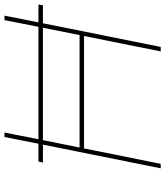

<svg xmlns="http://www.w3.org/2000/svg" viewBox="40 -779 739 859"><g transform="rotate(-90 409.5 -349.5)"><path d="M819 -547 815 -527H735L629 0H609L678 -343H175L106 0H86L192 -527H112L116 -547H196L226 -699H246L216 -547H719L749 -699H769L739 -547ZM682 -363 715 -527H212L179 -363Z"/></g></svg>

Font: Gontserrat Thin
Style: Italic
Weight: 250
Italic angle: -11.3°
Designer: Julieta Ulanovsky
Foundry: Julieta Ulanovsky
Version: Version 6.001